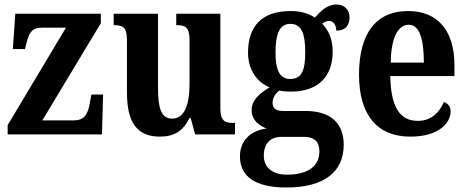

<svg xmlns="http://www.w3.org/2000/svg" viewBox="-20 -597 2076 853"><path d="M14 0H433L438 -177H386L380 -144C370 -83 352 -62 305 -62H168L428 -494V-536H48L37 -379H91L97 -403C110 -457 125 -474 167 -474H273L14 -41Z M691 10C752 10 794 -14 822 -73H827L847 0H1024V-51H1016C983 -51 959 -56 959 -115V-536H763V-485H766C800 -485 822 -479 822 -420V-225C822 -131 799 -70 745 -70C695 -70 682 -117 682 -210V-536H485V-485H488C530 -485 544 -473 544 -416V-187C544 -52 589 10 691 10Z M1252 236C1425 236 1507 163 1507 46C1507 -45 1454 -104 1337 -104H1237C1209 -104 1191 -114 1191 -140C1191 -165 1207 -186 1222 -195C1233 -191 1259 -190 1272 -190C1400 -190 1458 -263 1458 -368C1458 -428 1437 -465 1411 -492C1420 -498 1429 -504 1443 -504C1458 -504 1474 -489 1474 -461C1518 -461 1533 -488 1533 -520C1533 -550 1513 -577 1475 -577C1431 -577 1403 -545 1379 -519C1351 -537 1317 -548 1272 -548C1142 -548 1082 -480 1082 -363C1082 -285 1123 -231 1178 -209C1131 -181 1098 -151 1098 -108C1098 -62 1132 -39 1164 -26C1095 -17 1046 26 1046 98C1046 187 1114 236 1252 236ZM1270 -246C1219 -246 1204 -291 1204 -364C1204 -441 1219 -491 1270 -491C1322 -491 1336 -443 1336 -365C1336 -290 1323 -246 1270 -246ZM1254 179C1191 179 1152 147 1152 95C1152 29 1194 11 1228 11H1330C1376 11 1399 32 1399 76C1399 137 1354 179 1254 179Z M1803 10C1931 10 1982 -52 1982 -102C1982 -124 1969 -138 1952 -144C1932 -97 1896 -60 1836 -60C1757 -60 1716 -121 1714 -259H1999V-307C1999 -465 1921 -548 1793 -548C1654 -548 1575 -453 1575 -265C1575 -91 1652 10 1803 10ZM1863 -319H1716C1717 -428 1748 -487 1796 -487C1844 -487 1863 -423 1863 -319Z"/></svg>

Font: Noto Serif Ethiopic Condensed
Style: Bold
Weight: 700
Width: 3
Designer: Monotype Design Team
Foundry: Monotype Imaging Inc.
Version: Version 2.102